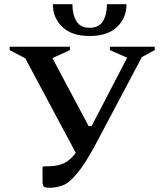

<svg xmlns="http://www.w3.org/2000/svg" viewBox="-20 -882 766 912"><path d="M343 -55Q308 -12 276.5 -1Q245 10 216 10Q194 10 188 4Q182 -2 182 -19V-87L187 -92H203Q253 -92 283.5 -106.5Q314 -121 340 -156L100 -605L26 -644V-660H312V-644L229 -606L401 -283H415L584 -608L502 -644V-660H715V-644L654 -611L442 -211Q420 -168 393 -124.5Q366 -81 343 -55ZM406 -711Q320 -711 275.5 -754.5Q231 -798 231 -862H324Q324 -813 343 -781.5Q362 -750 406 -750Q450 -750 469 -781.5Q488 -813 488 -862H581Q581 -798 536.5 -754.5Q492 -711 406 -711Z"/></svg>

Font: Spectral SC SemiBold
Style: Regular
Weight: 600
Designer: Jean-Baptiste Levee
Foundry: Production Type
Version: Version 2.001